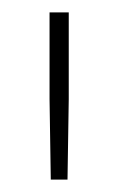

<svg xmlns="http://www.w3.org/2000/svg" viewBox="-20 -720 191 310"><path d="M91 -700V-560L89 -430H62L60 -560V-700Z"/></svg>

Font: Fivo Sans Thin
Style: Regular
Weight: 250
Foundry: Alexander Slobzheninov
Version: 1.0